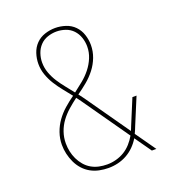

<svg xmlns="http://www.w3.org/2000/svg" viewBox="-136 -849 872 962"><g transform="rotate(-20 300.0 -367.5)"><path d="M279 8Q255 8 230.5 3Q206 -2 184.5 -14Q163 -26 146.5 -44.5Q130 -63 119.5 -85.5Q109 -108 103.5 -132Q98 -156 98 -181Q98 -214 109 -245.5Q120 -277 139 -303.5Q158 -330 183 -352Q208 -374 235 -393Q216 -417 197 -440.5Q178 -464 162 -489.5Q146 -515 136 -543.5Q126 -572 126 -602Q126 -630 135 -657.5Q144 -685 163.5 -705Q183 -725 210.5 -734Q238 -743 266 -743Q294 -743 321.5 -734Q349 -725 368.5 -705Q388 -685 397 -657.5Q406 -630 406 -602Q406 -568 394 -536.5Q382 -505 361.5 -478.5Q341 -452 315 -430.5Q289 -409 262 -390Q271 -378 280 -366Q289 -354 297 -342L447 -128Q449 -133 451.5 -138.5Q454 -144 456 -150L512 -285H534L475 -143Q472 -134 468 -125.5Q464 -117 460 -108L536 0H512L450 -88Q437 -66 418.5 -47.5Q400 -29 377.5 -16.5Q355 -4 330 2Q305 8 279 8ZM250 -405Q275 -424 299 -443.5Q323 -463 342.5 -487.5Q362 -512 374 -541Q386 -570 386 -601Q386 -626 378 -649.5Q370 -673 353.5 -690.5Q337 -708 313.5 -716Q290 -724 266 -724Q242 -724 218.5 -716Q195 -708 178.5 -690.5Q162 -673 154 -649.5Q146 -626 146 -602Q146 -573 156 -546Q166 -519 181.5 -495Q197 -471 215 -449Q233 -427 250 -405ZM279 -11Q303 -11 327 -17.5Q351 -24 371.5 -36.5Q392 -49 408.5 -67.5Q425 -86 437 -107L280 -331Q272 -343 263.5 -354.5Q255 -366 246 -378Q222 -360 198.5 -339.5Q175 -319 157 -294.5Q139 -270 129 -241Q119 -212 119 -181Q119 -159 123.5 -137.5Q128 -116 137.5 -96Q147 -76 161.5 -59Q176 -42 195 -31Q214 -20 235.5 -15.5Q257 -11 279 -11Z"/></g></svg>

Font: Iosevka Curly Slab ThEx
Style: Regular
Weight: 100
Width: 7
Monospace: yes
Designer: Belleve Invis
Foundry: Belleve Invis
Version: Version 11.1.0; ttfautohint (v1.8.3)